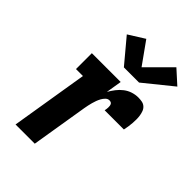

<svg xmlns="http://www.w3.org/2000/svg" viewBox="-230 -879 975 975"><g transform="rotate(45 258.0 -391.5)"><path d="M71 0 139 -416H89V-530H296L282 -445Q293 -464 306 -481Q319 -498 336.5 -511.5Q354 -525 374.5 -531.5Q395 -538 415 -538Q429 -538 442 -535.5Q455 -533 464.5 -524.5Q474 -516 478.5 -504Q483 -492 485 -479Q487 -466 487 -452.5Q487 -439 486 -425.5Q485 -412 483 -398.5Q481 -385 478 -371H340Q341 -377 342 -382.5Q343 -388 343 -393.5Q343 -399 342.5 -404.5Q342 -410 339.5 -415Q337 -420 332 -422Q327 -424 322 -424Q310 -424 301 -415Q292 -406 286 -395Q280 -384 276 -373Q272 -362 269 -351Q266 -340 263.5 -328.5Q261 -317 259 -305L209 0ZM364 -594H255L147 -723L233 -777L318 -658L443 -783L516 -717Z"/></g></svg>

Font: Iosevka Slab Heavy
Style: Italic
Weight: 900
Italic angle: -9°
Monospace: yes
Designer: Belleve Invis
Foundry: Belleve Invis
Version: Version 11.1.0; ttfautohint (v1.8.3)